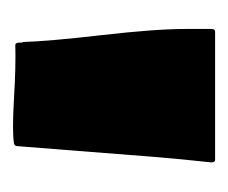

<svg xmlns="http://www.w3.org/2000/svg" viewBox="-48 -622 350 295"><g transform="rotate(90 127.5 -474.0)"><path d="M28 -629H225Q229 -629 229 -623Q224 -578 220 -528.5Q216 -479 211.5 -419.5Q207 -360 204 -325Q204 -321 200 -320Q182 -317 131 -320Q80 -323 49 -322Q45 -322 45 -328Q45 -329 45 -331Q45 -333 44 -334Q43 -372 33.5 -454.5Q24 -537 24 -584V-623Q24 -629 28 -629Z"/></g></svg>

Font: Cubao Free 
Style: Regular
Weight: 400
Designer: Aaron Amar
Version: Version 001.001